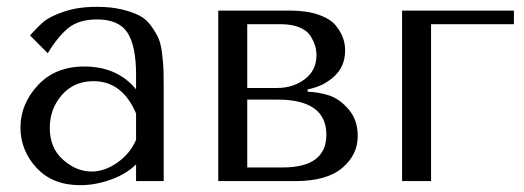

<svg xmlns="http://www.w3.org/2000/svg" viewBox="-20 -531 1537 563"><path d="M264 -511Q305 -511 336.5 -503.5Q368 -496 388.5 -485.5Q409 -475 423.5 -454.5Q438 -434 445 -418Q452 -402 455.5 -372Q459 -342 459.5 -324.5Q460 -307 460 -273V0H379V-49Q351 -21 305.5 -4.5Q260 12 215 12Q134 12 87 -39Q40 -90 40 -157Q40 -226 91 -281Q142 -336 227 -336Q324 -336 379 -269V-312Q379 -397 353.5 -435.5Q328 -474 265 -474Q213 -474 182.5 -450.5Q152 -427 120 -375L68 -427Q92 -454 109.5 -468.5Q127 -483 168 -497Q209 -511 264 -511ZM379 -121V-198Q339 -293 254 -293Q197 -293 161.5 -252.5Q126 -212 126 -156Q126 -97 165 -62.5Q204 -28 249 -28Q287 -28 324.5 -54.5Q362 -81 379 -121Z M620 -500H829Q880 -500 915 -487.5Q950 -475 965.5 -455Q981 -435 986.5 -418Q992 -401 992 -383Q992 -336 959.5 -306.5Q927 -277 882 -269V-262Q915 -261 945.5 -251Q976 -241 1002.5 -210Q1029 -179 1029 -132Q1029 -77 983.5 -38.5Q938 0 846 0H620ZM705 -40H809Q937 -40 937 -136Q937 -239 793 -239H705ZM705 -273H792Q840 -273 874 -299Q908 -325 908 -369Q908 -383 904 -396.5Q900 -410 890.5 -425.5Q881 -441 858.5 -450.5Q836 -460 804 -460H705Z M1487 -460H1244V0H1159V-500H1487Z"/></svg>

Font: Tenor Sans
Style: Regular
Weight: 400
Designer: Denis Masharov
Foundry: Denis Masharov
Version: Version 1.1